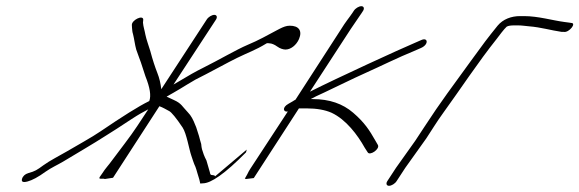

<svg xmlns="http://www.w3.org/2000/svg" viewBox="-20 -578 1871 620"><path d="M345 -4 494.7 -235C505.8 -231 515.8 -225 526.9 -219C533.9 -215 548.5 -198 569.8 -166C582.4 -147 590.8 -95 597.9 -75L603.6 -58C606.1 -51 608.2 -45 611.2 -39C614.8 -30 620.4 -7 623.5 1L626.1 12C623.1 16 633.1 14 635.1 14C661.1 14 706.4 -17 774.4 -86L776.8 -95L673.9 -8C676.9 -12 664.4 -13 663.4 -13C658.4 -13 658.4 -19 657.3 -23L646.6 -60C643.5 -66 640.5 -72 637.9 -79L632.3 -96C631.3 -100 630.2 -106 629.7 -113C627.1 -120 625.5 -129 622.5 -139L615.8 -160C614.3 -165 612.7 -170 610.2 -175C604.1 -191 597 -205 586.9 -215C567.7 -235 566.2 -244 541.6 -255L518 -266C534.9 -276 545.4 -281 561.3 -291L584.2 -305C608.6 -320 612.6 -322 644.5 -338C681.8 -357 707.2 -372 745.6 -391C782.4 -409 804.9 -416 839.2 -437L873.1 -455L838.2 -437C843.7 -440 847.7 -438 850.7 -438C856.7 -438 866.8 -434 874.8 -428C884.3 -421 894.9 -418 901.9 -418C918.9 -418 936.8 -432 945.6 -452C956.9 -479 944.8 -495 915.8 -495C904.8 -495 894.8 -491 882.9 -485L873.4 -480C845 -465 815.6 -448 779.3 -433C743.9 -418 686.1 -384 635.8 -359C613.4 -348 587 -333 555.6 -314L540.2 -305L677.6 -515C682.6 -523 680 -530 672 -530C664 -530 652.6 -523 647.6 -515L500.8 -290C498.7 -308 495.1 -325 487.9 -343C480.8 -361 473.1 -384 465.4 -413L456.7 -440C454.1 -449 451.1 -457 449.5 -466C446.9 -481 442.8 -491 441.7 -505L442.6 -515C441.5 -531 404.7 -513 405.8 -497L406.3 -488C406.9 -481 407.4 -474 409.5 -468C413.6 -452 415.2 -435 419.9 -418L429.6 -391C437.2 -372 442.4 -352 449.5 -332C464.3 -295 468.5 -269 462.1 -252L460.6 -251C427.7 -235 375.5 -202 304.8 -154C279 -136 222.7 -105 195.8 -89C170.4 -74 141.6 -60 119.7 -44C99.3 -29 93.3 -25 71.4 -19C60.9 -16 53.4 -9 51 0C48.6 9 54.1 12 69.1 8C84 4 103 -6 127.8 -24C144.7 -36 166.7 -46 183.6 -56C214.9 -75 285.1 -116 322 -140L356.8 -162C370.2 -171 386.1 -181 404.1 -193C431.9 -211 438.4 -214 458.8 -225L423.2 -171C399.5 -135 368.3 -96 344 -63C328.2 -41 322.2 -37 309.4 -17L302.4 -7C297.5 1 305.5 -1 313.5 -1L319 0Z M1122.4 -543 1118.5 -537C1107.1 -520 1096.2 -508 1080.9 -483L934.1 -256C931.6 -255 928.6 -253 925.6 -251L911.7 -243C889.8 -231 894.9 -215 909.4 -218L788.3 -33C784.8 -28 781.8 -22 778.4 -15L770.5 -1L775 0L799.5 -3L945.3 -228H970.3C1003.3 -228 1029.8 -223 1050.4 -214C1097.6 -192 1134.9 -142 1157.7 -101L1167.4 -86C1174.4 -74 1207.8 -97 1200.2 -110L1192.1 -124C1173.3 -157 1157.6 -182 1120.4 -214C1086.7 -243 1044.1 -258 990.1 -258H983.1C994 -264 1008.5 -271 1026.4 -279C1062.8 -296 1121.1 -325 1159.4 -342C1204.3 -362 1269 -394 1316.4 -413L1339.3 -423C1364.8 -434 1362.6 -458 1341.1 -449L1318.2 -439C1275.3 -421 1070.1 -327 980.9 -282L1112.4 -484L1148.5 -537L1152.4 -543C1157.4 -551 1154.8 -558 1146.8 -558C1138.8 -558 1127.4 -551 1122.4 -543Z M1260.6 7 1288.7 -36 1356.5 -131 1381.7 -170C1391.1 -185 1401 -199 1410.9 -213C1466.8 -290 1523.7 -377 1583.6 -452C1592 -463 1607.4 -484 1616.3 -492C1621.8 -495 1630.3 -496 1640.3 -496H1653.3C1665.3 -496 1676.3 -494 1688.8 -493C1726.3 -490 1759.4 -480 1793.9 -475H1800.9C1817.5 -472 1843.2 -504 1824.2 -504L1817.7 -505L1802.7 -507C1764.2 -512 1718.1 -526 1672.1 -526H1659.1C1631.1 -526 1604.1 -516 1586.8 -495C1553.6 -454 1541.7 -438 1501.1 -382C1444.7 -304 1402.1 -248 1352.2 -171L1320.6 -123L1258.7 -36L1230.6 7C1225.6 15 1228.2 22 1236.2 22C1244.2 22 1255.6 15 1260.6 7Z"/></svg>

Font: MewTooHand
Style: UltimateIta
Weight: 400
Designer: Mew Too, Robert Jablonski
Version: Version 0.77